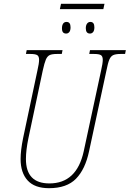

<svg xmlns="http://www.w3.org/2000/svg" viewBox="-20 -977 680 1007"><path d="M88 -143Q88 -187 101 -252L176 -606Q185 -645 185 -663Q185 -682 175 -688Q165 -694 139 -694H116L120 -714H308L304 -694H279Q253 -694 240.5 -688Q228 -682 220.5 -664.5Q213 -647 204 -606L129 -252Q116 -189 116 -143Q116 -15 239 -15Q382 -15 419 -183L510 -606Q519 -645 519 -663Q519 -682 509 -688Q499 -694 473 -694H448L452 -714H640L636 -694H613Q587 -694 574 -688Q561 -682 553.5 -664.5Q546 -647 538 -606L447 -183Q427 -89 378.5 -39.5Q330 10 237 10Q162 10 125 -30.5Q88 -71 88 -143ZM300 -957H528L522 -929H294ZM305 -829Q305 -844 311 -853Q317 -862 329 -862Q350 -862 350 -834Q350 -817 343.5 -809Q337 -801 327 -801Q316 -801 310.5 -807.5Q305 -814 305 -829ZM430 -829Q430 -844 436.5 -853Q443 -862 454 -862Q475 -862 475 -834Q475 -817 468.5 -809Q462 -801 452 -801Q430 -801 430 -829Z"/></svg>

Font: Noto Serif CondThin
Style: Italic
Weight: 250
Width: 3
Italic angle: -12°
Designer: Monotype Design Team
Foundry: Monotype Imaging Inc.
Version: Version 1.001